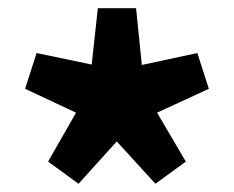

<svg xmlns="http://www.w3.org/2000/svg" viewBox="-20 -835 569 467"><path d="M171 -388 97 -442 165 -561 41 -619 69 -706 203 -678 218 -815H311L325 -677L460 -706L488 -619L362 -561L432 -442L358 -388L264 -491Z"/></svg>

Font: Noto Sans JP Thin Black
Style: Regular
Weight: 900
Version: Version 2.004-H2;hotconv 1.0.118;makeotfexe 2.5.65603